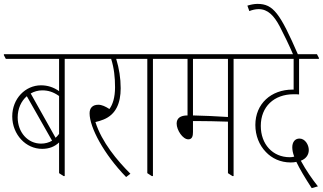

<svg xmlns="http://www.w3.org/2000/svg" viewBox="-39 -901 1661 988"><path d="M178 -135C213 -135 242 -146 265 -168V-10L288 5H294V-598H385V-603L375 -622H-19V-617L-9 -598H265V-432C237 -452 206 -462 172 -462C92 -462 24 -394 24 -302C24 -255 42 -213 70 -183C98 -153 136 -135 178 -135ZM178 -436C209 -436 235 -428 265 -407V-212C259 -204 253 -197 247 -192L119 -420C136 -430 157 -436 178 -436ZM52 -297C52 -342 70 -381 99 -406L229 -177C212 -167 193 -162 172 -162C104 -162 52 -220 52 -297Z M610 10 632 -7C564 -75 485 -169 452 -273C465 -276 480 -280 494 -286C558 -312 582 -371 582 -447C582 -499 574 -548 559 -598H666V-603L657 -622H347V-617L357 -598H533C548 -550 553 -503 553 -452C553 -399 541 -363 524 -340C504 -353 485 -362 467 -362C438 -362 422 -346 422 -318C422 -245 496 -107 610 10Z M742 5H748V-598H839V-603L829 -622H628V-617L638 -598H719V-10Z M930 -184C951 -184 954 -203 954 -222V-278C963 -278 975 -278 983 -278C1012 -278 1078 -277 1134 -275V-10L1157 5H1163V-598H1254V-603L1244 -622H801V-617L811 -598H926V-307C888 -307 870 -292 870 -265C870 -232 901 -184 930 -184ZM954 -307V-598H1134V-299C1075 -303 1003 -306 954 -307Z M1565 67 1597 58C1569 23 1536 -24 1509 -74C1534 -83 1550 -103 1550 -129C1550 -156 1531 -188 1502 -188C1479 -188 1465 -170 1465 -143C1465 -130 1468 -113 1475 -95C1468 -93 1460 -92 1452 -92C1364 -92 1303 -159 1303 -253C1303 -352 1371 -416 1472 -416C1482 -416 1493 -416 1500 -415V-598H1602V-603L1592 -622H1216V-617L1226 -598H1472V-440C1470 -440 1469 -440 1467 -440C1356 -440 1275 -367 1275 -258C1275 -203 1295 -154 1329 -119C1360 -86 1404 -65 1457 -65C1467 -65 1478 -66 1486 -68C1503 -32 1531 15 1565 67Z M1470 -619H1495C1402 -833 1367 -881 1286 -881C1269 -881 1250 -877 1234 -872L1244 -844C1259 -850 1276 -854 1292 -854C1339 -854 1371 -821 1401 -764C1420 -728 1450 -666 1470 -619Z"/></svg>

Font: Noto Serif Devanagari ExtraCondensed Thin
Style: Regular
Weight: 100
Width: 2
Designer: Universal Thirst, Indian Type Foundry and the Monotype Design Team
Foundry: Monotype Imaging Inc.
Version: Version 2.004